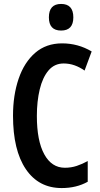

<svg xmlns="http://www.w3.org/2000/svg" viewBox="-20 -944 509 974"><path d="M303 -622Q256 -622 226 -586.5Q196 -551 181.5 -490.5Q167 -430 167 -356Q167 -230 204.5 -161.5Q242 -93 309 -93Q341 -93 369.5 -102.5Q398 -112 425 -127V-22Q368 10 293 10Q176 10 111 -86Q46 -182 46 -357Q46 -461 74.5 -544.5Q103 -628 158.5 -676Q214 -724 295 -724Q376 -724 445 -683L409 -586Q385 -603 358.5 -612.5Q332 -622 303 -622ZM290 -924Q352 -924 352 -856Q352 -789 290 -789Q228 -789 228 -856Q228 -924 290 -924Z"/></svg>

Font: Noto Sans Ethiopic ExtraCondensed SemiBold
Style: Regular
Weight: 600
Width: 2
Designer: Monotype Design Team
Foundry: Monotype Imaging Inc.
Version: Version 2.102; ttfautohint (v1.8.4.7-5d5b)